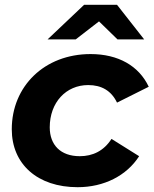

<svg xmlns="http://www.w3.org/2000/svg" viewBox="-20 -771 639 799"><path d="M392 -682 469 -607H580L467 -751H330L178 -607H295ZM312 -121C232 -121 187 -168 187 -241C187 -345 255 -417 347 -417C402 -417 443 -394 467 -344L599 -410C558 -497 472 -546 357 -546C165 -546 29 -412 29 -233C29 -88 136 8 303 8C413 8 507 -40 559 -121L444 -193C412 -143 366 -121 312 -121Z"/></svg>

Font: AWKNG-Font
Style: Bold Italic
Weight: 700
Italic angle: -11.3°
Designer: Awakening Church
Foundry: Awakening Church
Version: Version 1.700;PS 001.700;hotconv 1.0.88;makeotf.lib2.5.64775